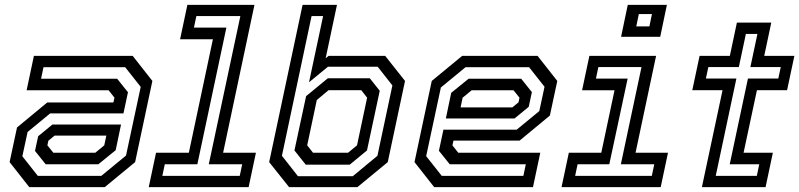

<svg xmlns="http://www.w3.org/2000/svg" viewBox="-20 -770 3288 790"><path d="M100.5 0 19.5 -103 50 -245.5 174.5 -348.5H446.5L451 -368L427 -398.5H89.5L119.5 -540H526L607 -437L536 -103L411 0ZM168 -94 124 -149 137 -209.5 195.5 -257.5H478L456 -152L384.5 -94ZM135.5 -46.5H397L498.5 -130L559 -412.5L495 -493.5H159L149 -446H462L506.5 -390.5L488 -303.5H186.5L93.5 -227L72 -127ZM199.5 -141.5H372L409 -172L417.5 -212H204.5L179 -191L175 -172Z M592 0 622 -141.5H757L856 -608.5H721L751 -750H1027L898 -141.5H1033L1003 0ZM648 -46.5H966.5L976.5 -94H839L969 -704H788L778 -656.5H911.5L792 -94H658Z M1169.5 0 1087.5 -103 1225 -750H1366.5L1320 -530.5L1332 -540H1565L1646.5 -437L1575.5 -103L1450.5 0ZM1238 -92.5 1191.5 -151 1239.5 -374.5 1329 -448H1501.5L1542.5 -396.5L1490 -151L1419 -92.5ZM1268 -141.5H1412L1449 -172L1490.5 -368L1466.5 -399H1332L1283.5 -358.5L1244 -172ZM1206 -45H1431.5L1533 -129L1594.5 -418.5L1534 -495.5H1329.5L1251.5 -431.5L1309.5 -704H1262L1140 -129Z M2192 -540 2273 -437 2242.5 -294.5 2118 -191.5H1846L1841.5 -172L1865.5 -141.5H2203L2173 0H1766.5L1685.5 -103L1756.5 -437L1881.5 -540ZM2124.5 -446 2168.5 -391 2155.5 -330.5 2097 -282.5H1814.5L1836.5 -388L1908 -446ZM2157 -493.5H1895.5L1794 -410L1733.5 -127.5L1797.5 -46.5H2133.5L2143.5 -94H1830.5L1786 -149.5L1804.5 -236.5H2106L2199 -313L2220.5 -413ZM2093 -398.5H1920.5L1883.5 -368L1875 -328H2088L2113.5 -349L2117.5 -368Z M2535.5 -618.5 2563 -750H2724L2696.5 -618.5ZM2598 -661.5H2652L2662.5 -712H2608.5ZM2290.5 0 2320.5 -141.5H2454L2508.5 -398.5H2375L2405 -540H2679.5L2595 -141.5H2728.5L2698.5 0ZM2346.5 -46.5H2662L2672 -94H2534.5L2619.5 -494H2442L2432 -446.5H2562.5L2487 -94H2356.5Z M2868 0 2953 -399H2828.5L2858.5 -540H2983L3012 -677H3153.5L3124.5 -540H3248.5L3218.5 -399H3094.5L3039.5 -141.5H3160L3130 0ZM2925 -46.5H3094L3104 -94H2982.5L3057.5 -447H3182.5L3192.5 -494H3067.5L3096.5 -630.5H3049L3020 -494H2894.5L2884.5 -447H3010Z"/></svg>

Font: Tourney Thin Medium
Style: Italic
Weight: 500
Italic angle: -12°
Version: Version 1.015